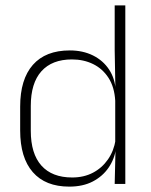

<svg xmlns="http://www.w3.org/2000/svg" viewBox="-20 -684 562 714"><path d="M237.5 10Q149 10 102 -43.8Q55 -97.5 55 -199V-287.5Q55 -389 102.2 -442.8Q149.5 -496.5 239.5 -496.5Q288 -496.5 325.8 -477.8Q363.5 -459 385.8 -425.2Q408 -391.5 410.5 -345.5H423.5L408.5 -309.5Q405.5 -360.5 383.5 -394.5Q361.5 -428.5 326.2 -445.8Q291 -463 247.5 -463Q173.5 -463 134 -419Q94.5 -375 94.5 -290V-197.5Q94.5 -112.5 134 -68.2Q173.5 -24 248.5 -24Q292 -24 325.8 -41.8Q359.5 -59.5 381.5 -91.2Q403.5 -123 410 -164.5L423 -132.5H411.5Q406 -93 384 -60.8Q362 -28.5 325.2 -9.2Q288.5 10 237.5 10ZM406.5 0 409.5 -126.5 408.5 -140V-347L409 -359L406.5 -497.5V-664H446V0Z"/></svg>

Font: Anek Telugu Medium ExtraLight
Style: Regular
Weight: 250
Version: Version 1.003